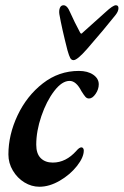

<svg xmlns="http://www.w3.org/2000/svg" viewBox="-20 -697 471 731"><path d="M12 -109Q12 -184 47 -258Q82 -332 143 -379.5Q204 -427 280 -427Q314 -427 335 -412.5Q356 -398 356 -376Q356 -357 344 -339.5Q332 -322 319 -322Q311 -322 305.5 -328Q300 -334 290 -350Q270 -389 245 -389Q216 -389 186.5 -350.5Q157 -312 137.5 -255Q118 -198 118 -146Q118 -112 135 -95Q152 -78 181 -78Q231 -78 271 -123Q282 -136 290 -136Q294 -136 296.5 -132.5Q299 -129 299 -124Q299 -98 273 -65Q247 -32 207.5 -9Q168 14 130 14Q100 14 73 -2.5Q46 -19 29 -47.5Q12 -76 12 -109ZM237 -505Q215 -591 206 -643Q204 -657 208 -667Q212 -677 222 -677Q236 -677 247 -650Q263 -614 285 -573Q289 -565 295 -573L382 -651Q410 -677 421 -677Q431 -677 431 -666Q431 -654 420 -640Q378 -587 311 -510Q274 -468 260 -468Q252 -468 247.5 -476Q243 -484 237 -505Z"/></svg>

Font: EB Garamond SemiBold
Style: Italic
Weight: 600
Italic angle: -17.2°
Designer: Georg Duffner and Octavio Pardo
Foundry: Georg Duffner
Version: Version 1.000